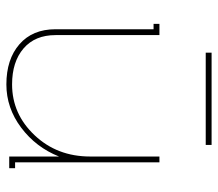

<svg xmlns="http://www.w3.org/2000/svg" viewBox="-60 -604 674 593"><g transform="rotate(90 276.5 -308.0)"><path d="M428.2 -606.9H143.1V-625H428.2ZM241.2 8.8Q163.6 8.8 117.2 -31.5Q70.8 -71.8 70.8 -143.1V-445.8H54.2V-463.9H88.9V-143.1Q88.9 -79.6 130.1 -44.2Q171.4 -8.8 241.2 -8.8Q332.5 -8.8 398.2 -78.4Q463.9 -147.9 463.9 -250V-463.9H481.9V-18.1H500V0H463.9V-153.8Q435.5 -82.5 374.8 -36.9Q314 8.8 241.2 8.8Z"/></g></svg>

Font: Rawengulk
Style: Light
Weight: 300
Version: Version 0.92